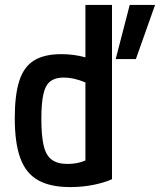

<svg xmlns="http://www.w3.org/2000/svg" viewBox="-20 -750 650 780"><path d="M265 10Q184 10 134.5 -18Q85 -46 62.5 -107.5Q40 -169 40 -270Q40 -365 58.5 -422Q77 -479 118.5 -504.5Q160 -530 229 -530Q281 -530 327 -517V-730H435V-22Q404 -8 359.5 1Q315 10 265 10ZM327 -415Q280 -435 239 -435Q205 -435 185 -420Q165 -405 156.5 -368.5Q148 -332 148 -268Q148 -198 157.5 -158Q167 -118 190.5 -101Q214 -84 254 -84Q295 -84 327 -98ZM450 -510 507 -730H610L532 -510Z"/></svg>

Font: M PLUS Code Latin 60 Medium
Style: Regular
Weight: 500
Width: 7
Monospace: yes
Designer: Coji Morishita
Foundry: UNDERFOREST DESIGN
Version: Version 1.005; ttfautohint (v1.8.3)